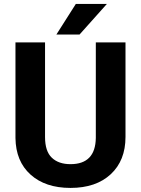

<svg xmlns="http://www.w3.org/2000/svg" viewBox="-20 -921 698 951"><path d="M601.6 -710.9V-242.7Q601.6 -126 528.6 -58.1Q455.6 9.8 329.1 9.8Q204.6 9.8 131.3 -56.2Q58.1 -122.1 56.6 -237.3V-710.9H203.1V-241.7Q203.1 -171.9 236.6 -139.9Q270 -107.9 329.1 -107.9Q452.6 -107.9 454.6 -237.8V-710.9ZM355.5 -901.4H509.3L374 -750H259.3Z"/></svg>

Font: SteelSelectRoboto
Style: Roboto-Bold
Weight: 700
Designer: Google
Version: Version 2.137; 2017